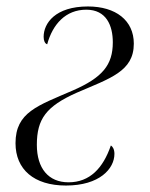

<svg xmlns="http://www.w3.org/2000/svg" viewBox="-20 -564 465 594"><path d="M184 10C288 10 334 -42 334 -88C334 -103 328 -111 323 -114C299 -44 258 0 192 0C130 0 94 -43 94 -116C94 -196 123 -235 217 -277C321 -322 394 -343 394 -429C394 -501 338 -544 252 -544C151 -544 115 -492 115 -450C115 -438 119 -429 126 -427C143 -489 183 -534 247 -534C309 -534 329 -485 329 -433C329 -363 297 -324 205 -284C97 -237 28 -217 28 -121C28 -40 85 10 184 10Z"/></svg>

Font: Noto Serif Display SemiCondensed Light
Style: Italic
Weight: 300
Width: 4
Italic angle: -12°
Designer: Monotype Design Team
Foundry: Monotype Imaging Inc.
Version: Version 2.009